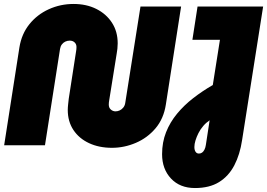

<svg xmlns="http://www.w3.org/2000/svg" viewBox="-20 -733 1348 969"><path d="M545 13Q480 13 429.5 -10.5Q379 -34 350.5 -77Q322 -120 322 -178Q322 -191 324 -208Q326 -225 327 -235L364 -474Q365 -479 365.5 -484.5Q366 -490 366 -496Q366 -510 356.5 -519Q347 -528 332 -528Q320 -528 309.5 -523Q299 -518 292 -508.5Q285 -499 283 -486L207 0H1L78 -494Q89 -562 128.5 -611Q168 -660 226.5 -686.5Q285 -713 351 -713Q416 -713 466 -688Q516 -663 545 -618.5Q574 -574 574 -514Q574 -501 572.5 -487Q571 -473 569 -463L531 -226Q530 -221 529.5 -215.5Q529 -210 529 -205Q529 -189 539.5 -180Q550 -171 563 -171Q574 -171 584.5 -176Q595 -181 602.5 -190.5Q610 -200 612 -213L689 -700H894L817 -205Q806 -134 765 -85.5Q724 -37 665.5 -12Q607 13 545 13ZM964 216Q888 216 843 168Q798 120 798 45Q798 -15 818 -65.5Q838 -116 873.5 -159Q909 -202 955.5 -238Q1002 -274 1054 -304L1090 -532H951L977 -700H1308L1202 -27Q1191 47 1162.5 101.5Q1134 156 1085.5 186Q1037 216 964 216ZM984 42Q993 42 1000 37Q1007 32 1012 22Q1017 12 1019 -2L1038 -126Q1020 -114 1005.5 -97Q991 -80 981.5 -61Q972 -42 966.5 -24Q961 -6 961 9Q961 24 967 33Q973 42 984 42Z"/></svg>

Font: MuseoModerno Thin Black
Style: Italic
Weight: 900
Italic angle: -9°
Version: Version 1.003